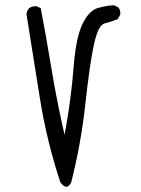

<svg xmlns="http://www.w3.org/2000/svg" viewBox="-20 -718 540 736"><path d="M252.9 -18.6Q290.5 -167 307.1 -318.8Q323.7 -470.7 339.4 -544.4Q345.7 -573.7 353 -592.8Q365.2 -624.5 382.8 -628.9Q404.3 -633.8 431.2 -644.5L440.9 -662.1Q441.4 -664.1 441.4 -666Q441.4 -680.2 433.6 -689.5L417 -697.8Q391.6 -697.3 355.5 -687.5Q320.8 -677.2 296.4 -626.5Q271 -574.2 262.2 -460.9Q253.4 -347.7 233.9 -237.8L227.5 -201.7L219.2 -237.8Q193.8 -353 175.5 -465.1Q157.2 -577.1 136.2 -686.5L121.1 -693.8Q119.1 -694.3 117.2 -694.3Q102.1 -694.3 90.8 -686Q83.5 -676.8 81.5 -664.1L133.3 -338.9Q159.2 -177.2 211.4 -19Q224.6 -2 234.1 -2Q243.7 -2 252.9 -18.6Z"/></svg>

Font: Bakudai
Style: ExtraLight
Weight: 200
Version: Version 1.48